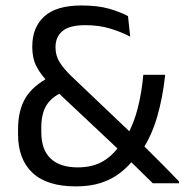

<svg xmlns="http://www.w3.org/2000/svg" viewBox="-20 -670 674 702"><path d="M634.5 0H538.5Q529.5 -9 514 -24Q498.5 -39 481.5 -56Q464.5 -73 449.5 -87.2Q434.5 -101.5 427 -109.5L416 -121L174 -348.5L162 -363Q129.5 -396 113.8 -426.2Q98 -456.5 98 -497V-500.5Q98 -570 142 -610Q186 -650 278 -650Q337.5 -650 379.2 -638Q421 -626 448 -611L456 -536Q424 -553 383 -565.5Q342 -578 292.5 -578Q234 -578 208.5 -556.5Q183 -535 183 -498V-495.5Q183 -467 197.8 -443Q212.5 -419 241.5 -391L466.5 -177L486 -155.5Q500.5 -142 515 -127.5Q529.5 -113 544.5 -98Q559.5 -83 574.8 -67.8Q590 -52.5 605 -37Q620 -21.5 634.5 -6.5ZM257.5 11.5Q152 11.5 99 -38Q46 -87.5 46 -179V-197.5Q46 -266 72.8 -311.2Q99.5 -356.5 164 -390L207.5 -332.5Q166.5 -313.5 148.8 -283.2Q131 -253 131 -204V-186.5Q131 -123 165 -90.5Q199 -58 264.5 -58Q319.5 -58 357.8 -81Q396 -104 423.5 -147L444.5 -174Q469.5 -219 483.8 -275Q498 -331 504 -396.5H584Q575 -313 554.8 -243.5Q534.5 -174 500 -121.5L478 -98.5Q452.5 -64 421 -39.2Q389.5 -14.5 349.5 -1.5Q309.5 11.5 257.5 11.5Z"/></svg>

Font: Anek Devanagari Medium
Style: Regular
Weight: 400
Version: Version 1.003